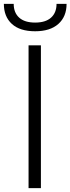

<svg xmlns="http://www.w3.org/2000/svg" viewBox="-60 -975 365 995"><path d="M88 -740H152V0H88ZM122 -813Q43 -813 1.5 -851Q-40 -889 -40 -955H11Q11 -909 39.5 -883.5Q68 -858 122 -858Q176 -858 204.5 -883.5Q233 -909 233 -955H285Q285 -889 242.5 -851Q200 -813 122 -813Z"/></svg>

Font: Encode Sans Narrow
Style: Light
Weight: 300
Designer: Pablo Impallari, Andres Torresi
Foundry: Pablo Impallari, Andres Torresi
Version: Version 1.000; ttfautohint (v1.00) -l 8 -r 50 -G 200 -x 14 -